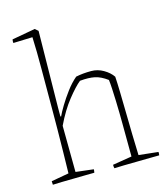

<svg xmlns="http://www.w3.org/2000/svg" viewBox="-108 -797 777 886"><g transform="rotate(-15 281.0 -354.0)"><path d="M35 4Q34 -2 34 -13L118 -28Q119 -72 120 -128Q121 -184 121.5 -236Q122 -288 122 -322Q122 -440 122.5 -525Q123 -610 120 -678L28 -675Q27 -685 29 -692L140 -712L155 -699L150 -332V-292L153 -290Q161 -308 178.5 -337Q196 -366 219 -397Q242 -428 268 -450Q301 -457 341 -457Q372 -457 399.5 -441Q427 -425 442 -403Q444 -374 445 -329Q446 -284 447 -231.5Q448 -179 449 -125.5Q450 -72 452 -26L545 -16Q545 -13 545 -8.5Q545 -4 544 0Q531 0 502 0.5Q473 1 438.5 1.5Q404 2 374 2.5Q344 3 329 4Q327 -2 327 -13L419 -28L418 -189Q418 -207 417.5 -235.5Q417 -264 416 -295Q415 -326 413.5 -353.5Q412 -381 410 -396Q379 -419 350.5 -425Q322 -431 280 -427Q255 -407 218 -360.5Q181 -314 149 -247L151 -26L236 -16Q236 -13 235.5 -8.5Q235 -4 234 0Q221 0 194.5 0.5Q168 1 137 1.5Q106 2 78 2.5Q50 3 35 4Z"/></g></svg>

Font: Labrada ExtraLight
Style: Regular
Weight: 200
Designer: Mercedes Jáuregui
Foundry: Omnibus-Type Team
Version: Version 1.000; ttfautohint (v1.8.4.7-5d5b)